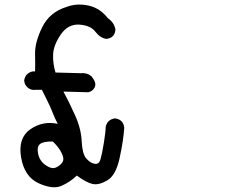

<svg xmlns="http://www.w3.org/2000/svg" viewBox="-20 -769 1040 826"><path d="M266.6 -739.3Q310.5 -755.9 360.4 -745.1Q410.2 -734.4 444.3 -690.4Q471.7 -671.9 476.6 -641.6Q473.6 -605.5 437.5 -601.6Q411.1 -605.5 390.1 -632.8Q369.1 -660.2 320.8 -663.1Q272.5 -666 241.2 -620.1Q210 -574.2 208.5 -534.7Q207 -495.1 218.8 -457L327.1 -454.1Q354.5 -457 374 -440.4Q396.5 -412.1 387.7 -394Q378.9 -376 359.4 -372.1L252.9 -375Q277.3 -330.1 303.2 -272.5Q329.1 -214.8 331.5 -161.1Q334 -107.4 350.6 -87.9Q367.2 -68.4 386.2 -64.5Q405.3 -60.5 412.1 -83Q418.9 -105.5 426.8 -154.3Q434.6 -203.1 434.6 -222.7Q441.4 -254.9 474.6 -259.8Q510.7 -254.9 514.6 -219.7Q510.7 -163.1 494.6 -88.9Q478.5 -14.6 441.9 6.8Q405.3 28.3 378.4 22.5Q351.6 16.6 310.5 -13.7Q281.2 14.6 243.7 30.8Q206.1 46.9 145.5 19Q85 -8.8 70.8 -91.8Q56.6 -174.8 109.9 -212.4Q163.1 -250 228.5 -236.3Q215.8 -259.8 206.1 -285.2Q196.3 -310.5 184.1 -334.5Q171.9 -358.4 160.2 -382.8H135.7Q113.3 -378.9 97.7 -393.6Q85 -405.3 84 -422.9Q88.9 -455.1 121.1 -461.9H130.9Q131.8 -489.3 130.9 -538.1Q129.9 -586.9 161.6 -651.9Q193.4 -716.8 266.6 -739.3ZM207 -160.2Q168 -161.1 152.8 -149.9Q137.7 -138.7 144 -107.4Q150.4 -76.2 176.8 -58.1Q203.1 -40 221.7 -48.8Q240.2 -57.6 249 -71.8Q257.8 -85.9 244.6 -111.8Q231.4 -137.7 207 -160.2Z"/></svg>

Font: NaikaiFont
Style: Regular
Weight: 400
Version: Version 1.67